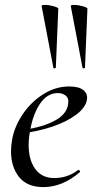

<svg xmlns="http://www.w3.org/2000/svg" viewBox="-20 -752 387 784"><path d="M25 -135Q25 -157 30 -185Q40 -237 73.5 -286.5Q107 -336 157 -367.5Q207 -399 263 -399Q301 -399 320 -384.5Q339 -370 335 -345Q330 -313 291.5 -284Q253 -255 194 -235Q135 -215 70 -208L72 -221Q158 -233 208.5 -262Q259 -291 259 -338Q259 -354 246.5 -363Q234 -372 216 -372Q173 -372 143.5 -328.5Q114 -285 103 -218Q97 -188 97 -160Q97 -99 124 -62Q151 -25 201 -25Q257 -25 299 -58H300Q303 -58 305.5 -55Q308 -52 306 -49Q235 12 157 12Q91 12 58 -29Q25 -70 25 -135ZM163 -732Q179 -732 199 -726.5Q219 -721 218 -716L208 -476Q208 -474 203 -473Q198 -472 198 -475L150 -727Q149 -732 163 -732ZM282 -732Q298 -732 318 -726.5Q338 -721 337 -716L327 -476Q327 -474 322 -473Q317 -472 317 -475L269 -727Q268 -732 282 -732Z"/></svg>

Font: Cormorant Infant Medium
Style: Italic
Weight: 500
Italic angle: -10°
Designer: Christian Thalmann (Catharsis Fonts)
Foundry: Catharsis Fonts
Version: Version 4.000